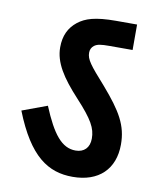

<svg xmlns="http://www.w3.org/2000/svg" viewBox="-71 -678 569 698"><g transform="rotate(10 213.5 -329.0)"><path d="M397 -182C397 -252 369 -300 298 -382C240 -447 225 -466 225 -491C225 -502 229 -511 238 -518C249 -526 262 -528 294 -528H379V-622H302C224 -622 189 -610 162 -589C133 -566 118 -535 118 -492C118 -436 151 -385 212 -319C273 -253 289 -223 289 -185C289 -151 269 -132 238 -132C187 -132 152 -176 111 -275L19 -241C82 -81 154 -36 244 -36C340 -36 397 -91 397 -182Z"/></g></svg>

Font: Noto Sans Devanagari UI Condensed SemiBold
Style: Regular
Weight: 600
Width: 3
Designer: Jelle Bosma - Monotype Design Team
Foundry: Monotype Imaging Inc.
Version: Version 2.003